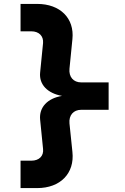

<svg xmlns="http://www.w3.org/2000/svg" viewBox="-20 -850 640 981"><path d="M395 -429C355 -429 331 -457 335 -499L350 -650C361 -757 287 -830 170 -830H85V-690H140C179 -690 203 -666 200 -630L185 -479C179 -418 223 -373 297 -360C223 -348 179 -302 185 -239L200 -89C204 -53 180 -29 140 -29H85V111H170C288 111 362 36 350 -74L335 -219C331 -261 355 -289 395 -289H535V-429Z"/></svg>

Font: Tekne LDO ExtraBold
Style: Regular
Weight: 800
Monospace: yes
Designer: Alessio Laiso, Mario Rullo, Paolo Rosset
Foundry: Alessio Laiso
Version: Version 1.000;hotconv 1.0.109;makeotfexe 2.5.65596